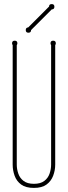

<svg xmlns="http://www.w3.org/2000/svg" viewBox="-20 -909 332 939"><path d="M250 -104Q250 -76 240 -49.5Q230 -23 207.5 -6.5Q185 10 146 10Q106 10 83.5 -6.5Q61 -23 51.5 -49.5Q42 -76 42 -104V-688Q39 -693 39 -697Q39 -710 52 -710Q65 -710 65 -697Q65 -693 62 -688V-104Q62 -82 69.5 -60Q77 -38 95.5 -24Q114 -10 146 -10Q178 -10 196.5 -24Q215 -38 222.5 -60Q230 -82 230 -104V-688Q227 -693 227 -697Q227 -710 240 -710Q253 -710 253 -697Q253 -693 250 -688ZM132 -762Q132 -749 119 -749Q106 -749 106 -762Q106 -774 118 -775L220 -877Q220 -889 233 -889Q246 -889 246 -876Q246 -863 233 -863Z"/></svg>

Font: Wire One
Style: Regular
Weight: 400
Designer: Alexei Vanyashin, Gayaneh Bagdasaryan
Foundry: Cyreal
Version: Version 1.102; ttfautohint (v1.8.3)